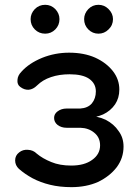

<svg xmlns="http://www.w3.org/2000/svg" viewBox="-20 -771 569 799"><path d="M277.3 7.8Q228.5 7.8 188.5 -2Q148.4 -11.7 115.2 -29.3Q83 -46.9 58.6 -68.4Q43 -83 43 -103.5Q43 -124 59.6 -136.7Q75.2 -149.4 96.7 -147.5Q118.2 -146.5 132.8 -131.8Q157.2 -111.3 193.4 -96.7Q228.5 -82 276.4 -82Q331.1 -82 363.3 -105.5Q396.5 -128.9 396.5 -166Q396.5 -199.2 372.1 -218.8Q348.6 -238.3 314.5 -239.3Q294.9 -239.3 256.8 -239.3Q235.4 -239.3 219.7 -251Q205.1 -262.7 205.1 -280.3Q205.1 -296.9 219.7 -307.6Q235.4 -319.3 256.8 -319.3Q275.4 -319.3 313.5 -319.3Q345.7 -321.3 362.3 -340.8Q378.9 -361.3 378.9 -390.6Q378.9 -423.8 350.6 -443.4Q323.2 -461.9 269.5 -461.9Q226.6 -461.9 192.4 -450.2Q157.2 -438.5 133.8 -415Q118.2 -399.4 99.6 -397.5Q81.1 -396.5 64.5 -409.2Q50.8 -418.9 52.7 -438.5Q53.7 -457 69.3 -472.7Q100.6 -507.8 155.3 -530.3Q209 -551.8 267.6 -551.8Q329.1 -551.8 376 -531.2Q422.9 -509.8 450.2 -474.6Q476.6 -440.4 476.6 -398.4Q476.6 -363.3 459 -336.9Q440.4 -309.6 409.2 -294.9Q378.9 -281.2 341.8 -281.2Q341.8 -283.2 341.8 -289.1Q384.8 -289.1 419.9 -272.5Q454.1 -254.9 473.6 -225.6Q494.1 -198.2 494.1 -161.1Q494.1 -113.3 465.8 -75.2Q436.5 -37.1 387.7 -13.7Q338.9 7.8 277.3 7.8ZM168 -630.9Q142.6 -630.9 125 -648.4Q107.4 -666 107.4 -691.4Q107.4 -714.8 125 -733.4Q142.6 -751 168 -751Q192.4 -751 210 -733.4Q227.5 -714.8 227.5 -691.4Q227.5 -666 210 -648.4Q192.4 -630.9 168 -630.9ZM389.6 -630.9Q365.2 -630.9 347.7 -648.4Q330.1 -666 330.1 -691.4Q330.1 -714.8 347.7 -733.4Q365.2 -751 389.6 -751Q414.1 -751 431.6 -733.4Q450.2 -714.8 450.2 -691.4Q450.2 -666 431.6 -648.4Q414.1 -630.9 389.6 -630.9Z"/></svg>

Font: Abed
Style: Bold
Weight: 700
Designer: Johan Aakerlund
Version: Version 3.105